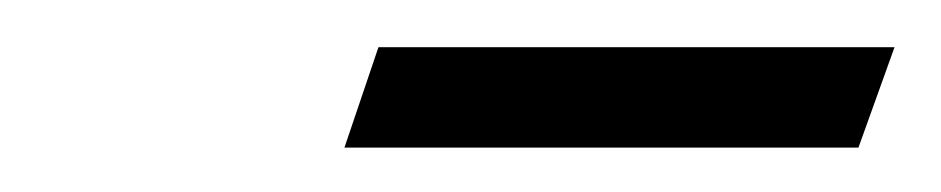

<svg xmlns="http://www.w3.org/2000/svg" viewBox="-20 -599 407 83"><path d="M128.9 -535.2 143.6 -578.6H366.7L351.1 -535.2Z"/></svg>

Font: Elstob 18pt
Style: Bold Italic
Weight: 700
Italic angle: -20°
Designer: Peter S. Baker
Version: Version 1.015